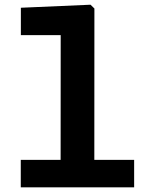

<svg xmlns="http://www.w3.org/2000/svg" viewBox="-20 -798 660 818"><path d="M68.5 -117H551.5V0H68.5ZM238.2 0 238.6 -681.7 261.1 -648.3H68.9V-765L365.7 -777.9L382.2 -761.8L381.8 0Z"/></svg>

Font: Monaspace Neon Var ExtraLight
Style: Regular
Weight: 200
Designer: Riley Cran and the Lettermatic Team
Version: Version 1.200 (Monaspace Neon Var)